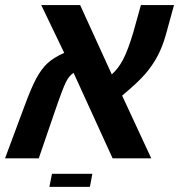

<svg xmlns="http://www.w3.org/2000/svg" viewBox="-58 -626 708 759"><path d="M105 -606H258.8L383.8 -332Q409.7 -354.5 428.7 -390.9Q447.8 -427.2 469.2 -499L499 -606H629.9L598.1 -490.2Q584.5 -441.4 564.5 -403.8Q544.4 -366.2 515.4 -332.8Q486.3 -299.3 424.8 -248L540 0H387.2L232.9 -337.9Q215.8 -327.6 202.6 -301.5Q189.5 -275.4 155.8 -176.8L95.2 0H-38.1L37.1 -202.1Q65.4 -279.3 85.9 -316.9Q106.4 -354.5 130.4 -376.5Q154.3 -398.4 195.8 -417ZM147.5 61H307.1L297.4 112.8H137.2Z"/></svg>

Font: Cousine
Style: Bold Italic
Weight: 700
Italic angle: -12°
Monospace: yes
Designer: Steve Matteson
Foundry: Ascender Corporation
Version: Version 1.20